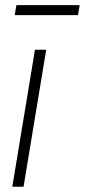

<svg xmlns="http://www.w3.org/2000/svg" viewBox="-20 -712 324 732"><path d="M26.9 0 113.3 -522.5H156.2L69.8 0ZM283.7 -692.4 277.3 -654.3H36.1L42.5 -692.4Z"/></svg>

Font: Inter 28pt ExtraLight
Style: Italic
Weight: 250
Italic angle: -9.3988°
Designer: Rasmus Andersson
Foundry: rsms
Version: Version 4.001;git-66647c0bb